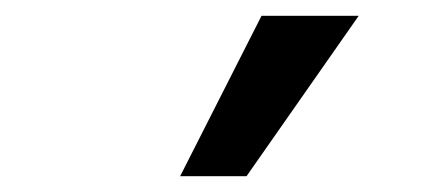

<svg xmlns="http://www.w3.org/2000/svg" viewBox="-20 -777 540 243"><path d="M208 -554 311 -757H434L292 -554Z"/></svg>

Font: Nunito Sans 12pt ExtraLight 12pt
Style: Bold
Weight: 700
Version: Version 3.101;gftools[0.9.27]